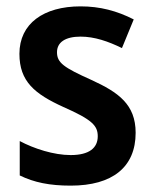

<svg xmlns="http://www.w3.org/2000/svg" viewBox="-20 -573 483 603"><path d="M406 -156C406 -245 352 -283 267 -322C180 -361 159 -376 159 -409C159 -440 185 -458 233 -458C277 -458 320 -443 363 -422L400 -512C347 -539 294 -553 233 -553C117 -553 41 -499 41 -404C41 -317 89 -278 179 -237C270 -197 287 -178 287 -145C287 -109 261 -86 202 -86C149 -86 87 -106 42 -130V-22C87 0 136 10 202 10C333 10 406 -48 406 -156Z"/></svg>

Font: Noto Sans Thai SemCond SemBd
Style: Regular
Weight: 600
Width: 4
Designer: Monotype Design Team
Foundry: Monotype Imaging Inc.
Version: Version 2.002